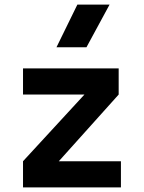

<svg xmlns="http://www.w3.org/2000/svg" viewBox="-20 -815 626 835"><path d="M80.1 0H505.9V-113.8H235.8L496.1 -403.8V-517.6H80.1V-403.8H347.2L80.1 -113.8ZM225.6 -609.4H356L456.5 -794.9H316.4Z"/></svg>

Font: Cascadia Mono NF
Style: Bold
Weight: 700
Monospace: yes
Designer: Aaron Bell
Foundry: Saja Typeworks
Version: Version 2404.023